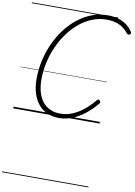

<svg xmlns="http://www.w3.org/2000/svg" viewBox="-193 -1402 1614 2289"><g transform="rotate(10 614.0 -257.5)"><path d="M557 19Q476 19 412.5 -9.5Q349 -38 304.5 -92Q260 -146 236.5 -222.5Q213 -299 213 -396Q213 -505 236.5 -613Q260 -721 304.5 -821Q349 -921 412 -1005.5Q475 -1090 554 -1153.5Q633 -1217 725 -1252.5Q817 -1288 920 -1288Q989 -1288 1045.5 -1271.5Q1102 -1255 1146.5 -1222.5Q1191 -1190 1223 -1141Q1230 -1131 1227.5 -1123Q1225 -1115 1213 -1107Q1202 -1101 1194.5 -1104Q1187 -1107 1177 -1118Q1130 -1178 1065.5 -1206.5Q1001 -1235 915 -1235Q824 -1235 741.5 -1202Q659 -1169 587 -1109.5Q515 -1050 457 -970.5Q399 -891 357.5 -797.5Q316 -704 293.5 -602.5Q271 -501 271 -398Q271 -314 290.5 -246Q310 -178 347.5 -131Q385 -84 439 -59.5Q493 -35 562 -35Q615 -35 667 -50Q719 -65 769.5 -94.5Q820 -124 869 -167.5Q918 -211 965 -268Q973 -278 981.5 -279Q990 -280 1000 -270Q1010 -262 1010 -253Q1010 -244 1000 -232Q930 -148 856 -92.5Q782 -37 707 -9Q632 19 557 19ZM0 763H1046V773H0ZM0 -20H1046V0H0ZM0 -505H1046V-500H0ZM0 -1283H1046V-1273H0Z"/></g></svg>

Font: Playwrite NL Guides
Style: Regular
Weight: 400
Designer: Veronika Burian, José Scaglione
Foundry: TypeTogether
Version: Version 1.003